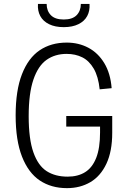

<svg xmlns="http://www.w3.org/2000/svg" viewBox="-20 -962 660 994"><path d="M561 -361.5V-274.5Q561 -178.5 530.8 -114.2Q500.5 -50 447.8 -19Q395 12 326.5 12Q245.5 12 186.2 -27.5Q127 -67 94 -151Q61 -235 61 -364.5Q61 -494 93.8 -578Q126.5 -662 185.5 -701.8Q244.5 -741.5 325.5 -741.5Q387 -741.5 437.5 -714.8Q488 -688 520 -635Q552 -582 558 -505.5L496 -499.5Q489 -566 465.2 -606.8Q441.5 -647.5 406 -665.2Q370.5 -683 325 -683Q265 -683 221.2 -652.2Q177.5 -621.5 153 -550Q128.5 -478.5 128.5 -360.5Q128.5 -242 153 -173Q177.5 -104 221.8 -75.8Q266 -47.5 330 -47.5Q383.5 -47.5 420.8 -70.8Q458 -94 478 -144.5Q498 -195 498 -276V-332L533.5 -306.5H323V-361.5ZM310 -861Q355 -861 376.8 -883.5Q398.5 -906 398.5 -941.5H443.5Q446 -906 431.5 -879Q417 -852 386 -836.8Q355 -821.5 310 -821.5Q265 -821.5 234 -836.8Q203 -852 188.5 -879Q174 -906 176.5 -941.5H221.5Q221.5 -906 243.2 -883.5Q265 -861 310 -861Z"/></svg>

Font: Monaspace Neon Var ExtraLight
Style: Regular
Weight: 200
Designer: Riley Cran and the Lettermatic Team
Version: Version 1.200 (Monaspace Neon Var)